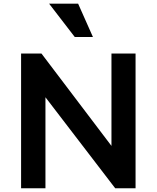

<svg xmlns="http://www.w3.org/2000/svg" viewBox="-20 -1007 838 1027"><path d="M92.8 -720.7H201.7L576.2 -226.6V-720.7H705.1V0H596.2L223.1 -486.8V0H92.8ZM397.9 -987.3 477.1 -809.1H379.9L242.7 -987.3Z"/></svg>

Font: Monda
Style: Bold
Weight: 700
Designer: Vernon Adams
Foundry: Vernon Adams
Version: Version 2.100; ttfautohint (v1.8.3)